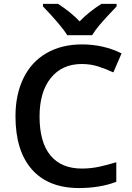

<svg xmlns="http://www.w3.org/2000/svg" viewBox="-20 -951 674 981"><path d="M59.1 0ZM397.9 -624Q297.4 -624 239.7 -552.7Q182.1 -481.4 182.1 -356Q182.1 -224.6 237.5 -157.2Q293 -89.8 397.9 -89.8Q443.4 -89.8 485.8 -98.9Q528.3 -107.9 574.2 -122.1V-22Q490.2 9.8 383.8 9.8Q227.1 9.8 143.1 -85.2Q59.1 -180.2 59.1 -356.9Q59.1 -468.3 99.9 -551.8Q140.6 -635.3 217.8 -679.7Q294.9 -724.1 398.9 -724.1Q508.3 -724.1 601.1 -678.2L559.1 -581.1Q522.9 -598.1 482.7 -611.1Q442.4 -624 397.9 -624ZM575.7 -931.2V-918Q514.2 -854 489 -823.7Q463.9 -793.5 450.7 -771H323.7Q292 -822.3 199.7 -918V-931.2H276.9Q344.2 -887.2 386.7 -841.8Q434.1 -890.6 498 -931.2Z"/></svg>

Font: Open Sans Semibold
Style: Regular
Weight: 600
Foundry: Ascender Corporation
Version: Version 1.10; ttfautohint (v1.5.65-e2d9)